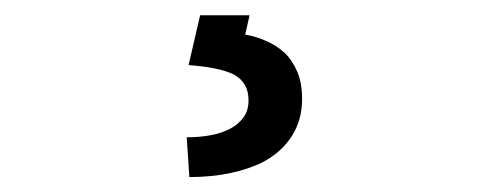

<svg xmlns="http://www.w3.org/2000/svg" viewBox="-20 -20 640 252"><path d="M307.6 0H242.7L227.5 65.4Q247.1 66.9 261.7 69.8Q276.4 72.8 286.6 77.6Q296.4 83 301.3 91.3Q306.2 99.6 306.2 111.8Q306.2 125 299.6 134Q293 143.1 282.2 148.9Q271 154.8 256.3 157.5Q241.7 160.2 225.1 160.2L228.5 212.4Q258.3 212.4 283 207Q307.6 201.7 325.7 192.4Q350.1 179.2 363.3 158.2Q376.5 137.2 376.5 109.9Q376.5 88.9 370.1 74Q363.8 59.1 353.5 49.3Q342.8 39.6 329.3 33.7Q315.9 27.8 301.8 25.4Z"/></svg>

Font: RobotoMono Nerd Font
Style: Regular
Weight: 400
Monospace: yes
Designer: Google
Version: Version 3.000;Nerd Fonts 3.2.1